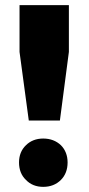

<svg xmlns="http://www.w3.org/2000/svg" viewBox="-20 -719 348 747"><path d="M56 -699V-517L92 -250H213L248 -517V-699ZM217 -154C199 -171 176 -180 148 -180C121 -180 98 -171 81 -154C63 -137 54 -114 54 -87C54 -59 63 -36 81 -19C98 -1 121 8 148 8C176 8 199 -1 217 -19C234 -36 243 -59 243 -87C243 -114 234 -137 217 -154Z"/></svg>

Font: Argentum Sans ExtraBold
Style: Regular
Weight: 800
Designer: Julieta Ulanovsky
Foundry: Julieta Ulanovsky
Version: Version 5.001;February 15, 2019;FontCreator 11.5.0.2425 64-b